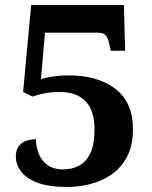

<svg xmlns="http://www.w3.org/2000/svg" viewBox="-20 -734 605 764"><path d="M248 10Q173 10 128 -7.5Q83 -25 63 -52.5Q43 -80 43 -111Q43 -146 65 -163Q87 -180 123 -180Q123 -152 133.5 -124Q144 -96 168 -78Q192 -60 233 -60Q266 -60 294 -74.5Q322 -89 339 -123.5Q356 -158 356 -220Q356 -295 320 -331.5Q284 -368 220 -368Q182 -368 156.5 -362.5Q131 -357 109 -350L72 -368L104 -714H473L478 -532H421L413 -566Q409 -584 400 -594Q391 -604 367 -604H159L143 -419Q159 -425 190.5 -429.5Q222 -434 253 -434Q369 -434 439 -380.5Q509 -327 509 -220Q509 -155 485.5 -110.5Q462 -66 423.5 -39.5Q385 -13 339 -1.5Q293 10 248 10Z"/></svg>

Font: Noto Serif Myanmar
Style: Bold
Weight: 700
Designer: Ben Mitchell and the Monotype Design Team
Foundry: Monotype Imaging Inc.
Version: Version 2.106; ttfautohint (v1.8.4.7-5d5b)